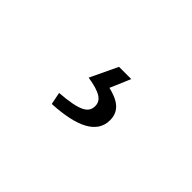

<svg xmlns="http://www.w3.org/2000/svg" viewBox="-30 -208 666 666"><g transform="rotate(45 303.0 125.0)"><path d="M214 253C331 247 397 215 397 150C397 105 366 84 316 72L348 -3H288L240 98C304 108 326 124 326 152C326 185 298 201 205 208Z"/></g></svg>

Font: Noto Sans JP
Style: Regular
Weight: 400
Designer: Ryoko NISHIZUKA  (kana, bopomofo & ideographs); Paul D. Hunt (Latin, Greek & Cyrillic); Sandoll Communications , Soo-you
Foundry: Adobe
Version: Version 2.002;hotconv 1.0.116;makeotfexe 2.5.65601